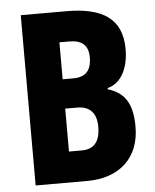

<svg xmlns="http://www.w3.org/2000/svg" viewBox="-52 -758 648 802"><g transform="rotate(-5 272.5 -357.0)"><path d="M256 -714H65V0H282C419 0 502 -80 502 -208C502 -297 476 -352 400 -374V-379C460 -394 489 -459 489 -535C489 -663 407 -714 256 -714ZM261 -432H216V-587H258C310 -587 337 -564 337 -514C337 -457 311 -432 261 -432ZM216 -309H266C318 -309 347 -280 347 -222C347 -159 321 -129 270 -129H216Z"/></g></svg>

Font: Noto Sans Gujarati UI ExtraCondensed ExtraBold
Style: Regular
Weight: 800
Width: 2
Designer: Jelle Bosma - Monotype Design Team, Universal Thirst
Foundry: Monotype Imaging Inc.
Version: Version 2.106